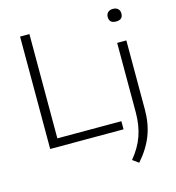

<svg xmlns="http://www.w3.org/2000/svg" viewBox="-138 -874 1117 1221"><g transform="rotate(-15 420.5 -264.0)"><path d="M102 0V-740H163.5V-53.5H585V0ZM626.5 231 586.5 202.5Q639.5 139 663.8 70Q688 1 688 -84V-541.5H748.5V-86.5Q748.5 6.5 719.5 82.2Q690.5 158 626.5 231ZM717.5 -674.5Q672.5 -674.5 672.5 -715.5Q672.5 -735 684.5 -746.2Q696.5 -757.5 717.5 -757.5Q738.5 -757.5 750.5 -746.2Q762.5 -735 762.5 -715.5Q762.5 -674.5 717.5 -674.5Z"/></g></svg>

Font: Encode Sans Expanded Light
Style: Regular
Weight: 300
Width: 7
Designer: Multiple Designers
Foundry: Impallari Type
Version: Version 3.000; ttfautohint (v1.8.3) -l 8 -r 50 -G 200 -x 14 